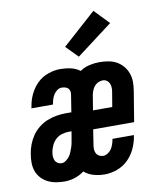

<svg xmlns="http://www.w3.org/2000/svg" viewBox="-87 -845 773 923"><g transform="rotate(-10 300.0 -384.0)"><path d="M154 8Q133 8 112.5 4.5Q92 1 73.5 -8Q55 -17 41 -32Q27 -47 20 -66Q13 -85 12.5 -106.5Q12 -128 16 -150Q19 -172 27.5 -194.5Q36 -217 49.5 -237Q63 -257 82.5 -272.5Q102 -288 124 -297Q146 -306 169.5 -310Q193 -314 215 -314H243L256 -396Q258 -405 256.5 -413.5Q255 -422 249.5 -428Q244 -434 235 -436.5Q226 -439 217 -439Q206 -439 195.5 -431.5Q185 -424 178.5 -413.5Q172 -403 168.5 -392Q165 -381 163 -369L162 -366H57L59 -374Q63 -403 76.5 -432Q90 -461 112.5 -483.5Q135 -506 165.5 -517Q196 -528 225 -528Q252 -528 277 -522.5Q302 -517 322 -502Q344 -517 369 -522.5Q394 -528 418 -528Q440 -528 462 -524Q484 -520 501.5 -510Q519 -500 532.5 -484Q546 -468 553 -448Q560 -428 560 -406Q560 -384 556 -361L532 -215H332L321 -144Q319 -133 319 -122Q319 -111 323.5 -101.5Q328 -92 337.5 -86.5Q347 -81 358 -81Q369 -81 380.5 -88.5Q392 -96 398.5 -106Q405 -116 409 -128Q413 -140 415 -151V-154H520L519 -147Q514 -117 500.5 -88Q487 -59 464 -36.5Q441 -14 410.5 -3Q380 8 350 8Q322 8 295.5 0.5Q269 -7 250 -24Q229 -8 204 0Q179 8 154 8ZM347 -305H441L453 -376Q455 -387 454.5 -398Q454 -409 450 -418Q446 -427 437.5 -433Q429 -439 418 -439Q407 -439 396 -434Q385 -429 377.5 -420Q370 -411 365.5 -400Q361 -389 359 -378ZM155 -81Q165 -81 175 -88Q185 -95 192.5 -104.5Q200 -114 204 -124.5Q208 -135 212 -145.5Q216 -156 218 -167Q220 -178 222 -189L228 -224H215Q198 -224 181 -219Q164 -214 151 -202Q138 -190 130.5 -174Q123 -158 120 -142Q118 -131 118.5 -120.5Q119 -110 123 -101Q127 -92 135.5 -86.5Q144 -81 155 -81ZM325 -571 268 -629 432 -776 501 -704Z"/></g></svg>

Font: Iosevka Extended Oblique
Style: Bold
Weight: 700
Width: 7
Italic angle: -9°
Monospace: yes
Designer: Belleve Invis
Foundry: Belleve Invis
Version: Version 32.5.0; ttfautohint (v1.8.4)